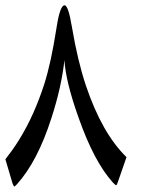

<svg xmlns="http://www.w3.org/2000/svg" viewBox="-39 -673 559 713"><path d="M-19 -81.5Q-5.9 -98.1 6.8 -116Q19.5 -133.8 32.2 -154.3Q61.5 -201.7 84.2 -252.7Q106.9 -303.7 125 -359.4Q138.2 -400.9 149.4 -452.4Q160.6 -503.9 170.9 -569.8Q183.6 -653.3 200.7 -653.3Q214.8 -653.3 228 -573.2Q249.5 -446.8 279.3 -357.4Q338.9 -179.2 430.7 -89.4L399.4 1Q395 15.1 391.6 15.1Q387.7 12.7 379.4 3.9Q310.5 -72.8 253.9 -232.9Q229 -302.2 215.8 -356.2Q202.6 -410.2 200.2 -449.7Q189.5 -350.1 151.9 -234.4Q100.6 -74.2 24.4 10.7Q16.6 19.5 13.7 20Q12.7 19 11 15.9Q9.3 12.7 7.3 7.3Z"/></svg>

Font: XB Kayhan
Style: Regular
Weight: 400
Designer: Behnam
Foundry: Irmug
Version: Version 7.300 2009